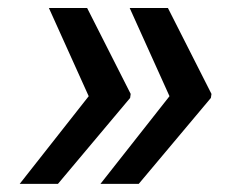

<svg xmlns="http://www.w3.org/2000/svg" viewBox="-20 -534 610 476"><path d="M28.8 -78.1H123.6L302.6 -291.2L304 -301.1L196 -514.2H101.2L199.9 -295.5ZM229 -78.1H323.9L502.8 -291.2L504.3 -301.1L396.3 -514.2H301.5L400.2 -295.5Z"/></svg>

Font: Margiela Sans Medium
Style: Italic
Weight: 500
Italic angle: -9.39999°
Designer: Stefan Endress, Andreas Faust
Version: Version 1.100;FEAKit 1.0